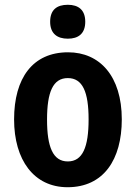

<svg xmlns="http://www.w3.org/2000/svg" viewBox="-20 -774 568 804"><path d="M264 -754C218 -754 190 -733 190 -683C190 -633 220 -612 264 -612C308 -612 337 -633 337 -683C337 -732 309 -754 264 -754ZM490 -274C490 -455 398 -555 265 -555C117 -555 39 -447 39 -274C39 -104 122 10 263 10C414 10 490 -106 490 -274ZM177 -273C177 -389 202 -447 264 -447C326 -447 351 -389 351 -274C351 -158 326 -98 264 -98C202 -98 177 -158 177 -273Z"/></svg>

Font: Noto Sans Display SemiCondensed
Style: Bold
Weight: 700
Width: 4
Designer: Monotype Design Team
Foundry: Monotype Imaging Inc.
Version: Version 1.900